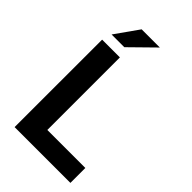

<svg xmlns="http://www.w3.org/2000/svg" viewBox="-272 -1026 1122 1122"><g transform="rotate(45 289.0 -464.5)"><path d="M81.1 -723H227.9V-123.4H541.9V0H80.8ZM201.8 -929H352.2L204 -783.5H98.8Z"/></g></svg>

Font: Public Sans Thin
Style: Regular
Weight: 100
Designer: The Public Sans project authors (U.S. Web Design System). Libre Franklin designed by Pablo Impallari and Rodrigo Fuenzal
Version: Version 1.008